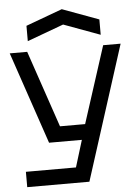

<svg xmlns="http://www.w3.org/2000/svg" viewBox="-60 -811 720 997"><g transform="rotate(-5 300.0 -312.5)"><path d="M41 140V60H302L345 -80H174L11 -560H102L238 -160H369L498 -560H589L365 140ZM110 -615V-695L300 -765L490 -695V-615L300 -685Z"/></g></svg>

Font: Tektur
Style: Regular
Weight: 400
Designer: Adam Jagosz
Foundry: Adam Jagosz
Version: Version 1.005;gftools[0.9.30]